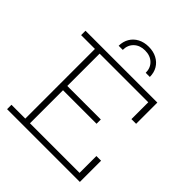

<svg xmlns="http://www.w3.org/2000/svg" viewBox="-260 -1141 1302 1302"><g transform="rotate(45 391.5 -489.5)"><path d="M557.5 -839H518Q518 -886 487.8 -914.8Q457.5 -943.5 408 -943.5Q359 -943.5 328.5 -914.8Q298 -886 298 -839H258.5Q259 -880.5 277.8 -912Q296.5 -943.5 330 -961.2Q363.5 -979 408 -979Q452.5 -979 486.2 -961.2Q520 -943.5 538.8 -912Q557.5 -880.5 557.5 -839ZM526.5 -400V-359H185V-400ZM680.5 -203.5H725.5V0H27.5V-42H160V-710H27.5V-752H716.5V-548.5H671.5V-710H205V-42H680.5Z"/></g></svg>

Font: Hepta Slab Light
Style: Regular
Weight: 300
Designer: Michael LaGattuta
Foundry: Michael LaGattuta
Version: Version 1.102